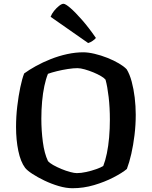

<svg xmlns="http://www.w3.org/2000/svg" viewBox="-20 -997 804 1017"><path d="M364 0Q330 0 291 -11.5Q252 -23 215.5 -40.5Q179 -58 151.5 -76Q124 -94 113 -108Q89 -140 77 -198Q65 -256 65 -324Q65 -380 71.5 -434.5Q78 -489 87.5 -534.5Q97 -580 108 -608Q134 -627 170 -647Q206 -667 249 -684Q292 -701 336 -710.5Q380 -720 421 -720Q447 -720 481 -712Q515 -704 549 -690.5Q583 -677 610 -661Q637 -645 651 -630Q667 -604 677.5 -565Q688 -526 693.5 -480.5Q699 -435 699 -389Q699 -335 692.5 -281.5Q686 -228 675.5 -182Q665 -136 652 -102Q627 -81 580.5 -57Q534 -33 478 -16.5Q422 0 364 0ZM387 -80Q409 -80 436.5 -86Q464 -92 489.5 -101Q515 -110 527 -118Q538 -146 546 -184.5Q554 -223 558 -269Q562 -315 562 -363Q562 -427 555.5 -483Q549 -539 539 -575Q533 -583 515.5 -593.5Q498 -604 475 -613.5Q452 -623 429 -629.5Q406 -636 390 -636Q369 -636 339.5 -631.5Q310 -627 281.5 -620Q253 -613 234 -606Q223 -579 215 -541.5Q207 -504 203 -459.5Q199 -415 199 -368Q199 -306 207 -245Q215 -184 234 -144Q242 -134 261.5 -123Q281 -112 305 -102Q329 -92 351.5 -86Q374 -80 387 -80ZM447 -769 248 -908Q254 -924 266.5 -939.5Q279 -955 293 -966Q307 -977 316 -977Q327 -977 353 -954.5Q379 -932 414.5 -891.5Q450 -851 488 -796Q483 -789 470.5 -780.5Q458 -772 447 -769Z"/></svg>

Font: Texturina 12pt SemiBold
Style: Regular
Weight: 600
Designer: Guillermo Torres Carreño
Foundry: Omnibus-Type
Version: Version 1.002